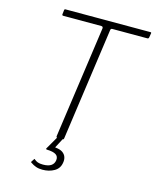

<svg xmlns="http://www.w3.org/2000/svg" viewBox="-136 -833 914 1129"><g transform="rotate(15 321.0 -269.0)"><path d="M113 -736Q114 -740 115 -741Q116 -742 120 -742H637Q641 -742 642 -740Q643 -738 642 -734L638 -710Q637 -706 635 -704Q633 -702 628 -702H417Q411 -702 408.5 -700Q406 -698 405 -692L309 -9Q308 -3 306.5 -1.5Q305 0 300 0H271Q265 0 263.5 -2.5Q262 -5 263 -11L359 -690Q360 -702 348 -702H117Q109 -702 110 -710ZM340 131Q335 168 304 186Q273 204 232 204Q210 204 193 198Q176 192 162 182Q160 182 158.5 180Q157 178 157 176L170 156Q171 154 172.5 155Q174 156 176 158Q184 165 195.5 169.5Q207 174 228 174Q260 174 277 162.5Q294 151 297 129Q300 106 283 95Q266 84 228 83Q224 83 223 81Q222 79 222 78L270 -5H304L272 56Q271 57 271.5 57.5Q272 58 273 58Q303 61 318 72Q333 83 338 98.5Q343 114 340 131Z"/></g></svg>

Font: Libre Franklin Thin
Style: Italic
Weight: 100
Italic angle: -8°
Designer: Pablo Impallari, Rodrigo Fuenzalida, Nhung Nguyen
Foundry: Impallari Type
Version: Version 3.000